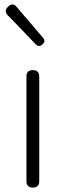

<svg xmlns="http://www.w3.org/2000/svg" viewBox="-20 -851 297 871"><path d="M129 0Q100 0 100 -29V-504Q100 -533 129 -533Q158 -533 158 -504V-266V-29Q158 0 129 0ZM142 -650 76 -719 15 -782Q-4 -802 17.5 -821.5Q39 -841 56 -819L175 -680Q189 -664 173 -650Q158 -635 142 -650Z"/></svg>

Font: GenSenRounded TW L
Style: Regular
Weight: 300
Version: Version 1.501;PS 1;hotconv 16.6.51;makeotf.lib2.5.65220